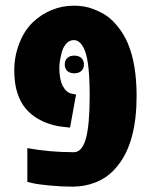

<svg xmlns="http://www.w3.org/2000/svg" viewBox="-20 -660 541 689"><path d="M245.1 -639.6Q283.2 -639.6 313.7 -627.9Q344.2 -616.2 364.3 -602.1Q384.3 -587.9 404.3 -562.7Q424.3 -537.6 438.5 -504.9Q470.2 -430.7 470.2 -315.4Q470.2 -151.4 404.3 -67.9Q384.3 -42.5 364.3 -28.1Q344.2 -13.7 321.3 -4.9Q283.2 9.8 240.7 9.8Q198.2 9.8 156.5 5.6Q114.7 1.5 96.7 -2.9L78.1 -7.3V-128.4Q158.7 -113.8 245.1 -113.8Q274.4 -113.8 288.1 -162.4Q301.8 -210.9 301.8 -315.4Q301.8 -432.6 285.2 -476.6Q270 -516.1 245.1 -516.1Q229 -516.1 217.8 -503.4Q206.5 -490.7 201.7 -472.2Q192.9 -439 192.9 -418Q192.9 -374.5 205.6 -350.8Q218.3 -327.1 238.3 -323.7L252.9 -320.8L231.4 -202.1L208.5 -204.6Q155.8 -210 113.3 -235.4Q89.4 -250 71.5 -271.2Q53.7 -292.5 42.5 -325.9Q31.2 -359.4 31.2 -408.2Q31.2 -457 48.8 -503.2Q66.4 -549.3 96.4 -578.6Q126.5 -607.9 164.8 -623.8Q203.1 -639.6 245.1 -639.6ZM221.4 -451.9Q230.5 -460.4 246.6 -460.4Q262.7 -460.4 272 -451.7Q281.2 -442.9 281.2 -428.5Q281.2 -414.1 272 -405.5Q262.7 -397 246.6 -397Q230.5 -397 221.4 -405.5Q212.4 -414.1 212.4 -428.7Q212.4 -443.4 221.4 -451.9Z"/></svg>

Font: Open Sans Hebrew Condensed Extra Bold
Style: Regular
Weight: 800
Width: 3
Foundry: Ascender Corporation, Yanek Iontef
Version: Version 2.001;PS 002.001;hotconv 1.0.70;makeotf.lib2.5.58329